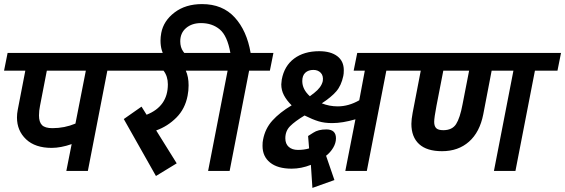

<svg xmlns="http://www.w3.org/2000/svg" viewBox="-50 -844 2790 948"><path d="M480 -495 383.8 0H277.5L303.8 -132.5Q250 -113.8 205 -113.8Q123.8 -113.8 78.8 -156.2Q33.8 -198.8 33.8 -263.8Q33.8 -282.5 37.5 -301.2L75 -495H-30L-12.5 -582.5H610L592.5 -495ZM181.2 -495 147.5 -321.2Q142.5 -297.5 142.5 -273.8Q142.5 -241.2 157.5 -226.2Q172.5 -211.2 208.8 -211.2Q268.8 -211.2 322.5 -233.8L373.8 -495Z M867.5 -495Q881.2 -465 881.2 -422.5Q881.2 -396.2 876.2 -371.2Q863.8 -306.2 820.6 -263.1Q777.5 -220 721.2 -200L822.5 -37.5Q806.2 -27.5 771.2 -6.2Q736.2 15 720 25L561.2 -256.2L648.8 -317.5L673.8 -277.5Q778.8 -318.8 778.8 -427.5Q778.8 -467.5 757.5 -495H550L567.5 -582.5H1021.2L1003.8 -495Z M1180 -495 1083.8 0H977.5L1073.8 -495H962.5L980 -582.5H1087.5Q1072.5 -667.5 1035 -698.8Q997.5 -730 942.5 -730Q897.5 -730 868.8 -705.6Q840 -681.2 840 -640Q840 -610 854.4 -590Q868.8 -570 892.5 -548.8H771.2Q768.8 -551.2 761.9 -563.1Q755 -575 748.8 -596.2Q742.5 -617.5 742.5 -643.8Q742.5 -661.2 746.2 -681.2Q757.5 -741.2 811.9 -782.5Q866.2 -823.8 947.5 -823.8Q1048.8 -823.8 1108.8 -758.1Q1168.8 -692.5 1187.5 -582.5H1300L1282.5 -495Z M1857.5 -495 1761.2 0H1655L1705 -255Q1641.2 -236.2 1590 -236.2Q1552.5 -236.2 1523.1 -245Q1493.8 -253.8 1453.8 -273.8Q1406.2 -245 1382.5 -221.2Q1358.8 -197.5 1358.8 -161.2Q1358.8 -133.8 1375.6 -118.8Q1392.5 -103.8 1421.2 -103.8Q1451.2 -103.8 1476.2 -111.2L1471.2 -172.5Q1472.5 -172.5 1496.9 -188.8Q1521.2 -205 1561.2 -205Q1608.8 -205 1608.8 -161.2Q1608.8 -137.5 1595 -114.4Q1581.2 -91.2 1560 -75L1601.2 45L1492.5 83.8L1485 -30Q1437.5 -11.2 1390 -11.2Q1321.2 -11.2 1283.8 -41.2Q1246.2 -71.2 1246.2 -123.8Q1246.2 -143.8 1248.8 -153.8Q1258.8 -208.8 1295 -248.8Q1331.2 -288.8 1390 -323.8Q1365 -348.8 1351.9 -373.8Q1338.8 -398.8 1338.8 -427.5Q1338.8 -433.8 1341.2 -451.2Q1353.8 -518.8 1402.5 -555Q1451.2 -591.2 1526.2 -591.2Q1582.5 -591.2 1615 -566.9Q1647.5 -542.5 1647.5 -497.5Q1647.5 -478.8 1645 -468.8Q1635 -421.2 1610 -392.5Q1585 -363.8 1538.8 -333.8Q1576.2 -318.8 1617.5 -318.8Q1671.2 -318.8 1723.8 -348.8L1751.2 -495H1696.2L1713.8 -582.5H1982.5L1965 -495ZM1480 -368.8Q1485 -372.5 1501.9 -385.6Q1518.8 -398.8 1529.4 -413.1Q1540 -427.5 1543.8 -443.8Q1547.5 -470 1533.8 -484.4Q1520 -498.8 1497.5 -498.8Q1472.5 -498.8 1457.5 -485Q1442.5 -471.2 1442.5 -443.8Q1442.5 -402.5 1480 -368.8Z M2591.2 -495 2495 0H2388.8L2485 -495H2377.5L2336.2 -280Q2318.8 -191.2 2265.6 -144.4Q2212.5 -97.5 2132.5 -97.5Q2057.5 -97.5 2019.4 -132.5Q1981.2 -167.5 1981.2 -232.5Q1981.2 -253.8 1987.5 -287.5L2027.5 -495H1922.5L1940 -582.5H2720L2702.5 -495ZM2138.8 -495 2105 -321.2Q2093.8 -262.5 2093.8 -242.5Q2093.8 -221.2 2103.8 -211.2Q2113.8 -201.2 2138.8 -201.2Q2182.5 -201.2 2201.9 -231.2Q2221.2 -261.2 2233.8 -328.8L2266.2 -495Z"/></svg>

Font: Cambay
Style: Bold Italic
Weight: 700
Italic angle: -11°
Designer: Pooja Saxena
Foundry: Pooja Saxena
Version: Version 1.006;PS 001.006;hotconv 1.0.70;makeotf.lib2.5.58329